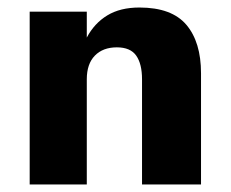

<svg xmlns="http://www.w3.org/2000/svg" viewBox="-20 -491 615 511"><path d="M358 -280Q358 -321 342.5 -343Q327 -365 291 -365Q254 -365 232.5 -343Q211 -321 211 -280V0H59V-460H211V-391Q231 -429 265.5 -450Q300 -471 351 -471Q437 -471 476 -425Q515 -379 515 -296V0H358Z"/></svg>

Font: Jost*
Style: Bold
Weight: 700
Version: Version 3.7